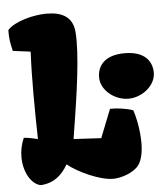

<svg xmlns="http://www.w3.org/2000/svg" viewBox="-54 -805 754 864"><g transform="rotate(-5 323.0 -373.5)"><path d="M96.2 9.8C156.2 5.4 191.4 -25.9 218.8 -73.2C265.6 -35.2 362.8 9.8 422.9 9.8C457 9.8 514.6 -7.8 539.6 -41C556.6 -64.5 563 -102.1 563 -141.1C563 -199.7 549.3 -262.2 539.1 -289.6C509.8 -300.3 464.8 -306.2 435.5 -305.2L384.8 -177.2L260.3 -184.1C281.2 -315.9 312.5 -503.4 312.5 -622.6C312.5 -637.7 312 -651.4 311 -664.1C305.2 -730.5 259.8 -756.8 187.5 -756.8C130.9 -756.8 43.5 -735.4 10.7 -698.2C9.8 -662.6 13.2 -641.1 22.5 -603L102.1 -592.8C102.1 -590.8 101.6 -588.9 101.6 -586.9H102.1C99.1 -529.8 98.1 -466.3 98.1 -402.8C98.1 -332 99.1 -260.7 100.6 -197.8C74.2 -204.6 48.3 -209 37.6 -209C24.9 -180.2 19.5 -150.9 19.5 -123.5C19.5 -54.2 54.2 2.9 96.2 9.8ZM398.9 -450.2C398.9 -392.1 460.4 -343.3 522.5 -343.3C584.5 -343.3 646 -392.1 646 -450.2C646 -500.5 614.7 -548.8 522.5 -548.8C430.2 -548.8 398.9 -500.5 398.9 -450.2Z"/></g></svg>

Font: Kavoon
Style: Regular
Weight: 400
Designer: Viktoriya Grabowska
Foundry: Viktoriya Grabowska
Version: Version 1.002